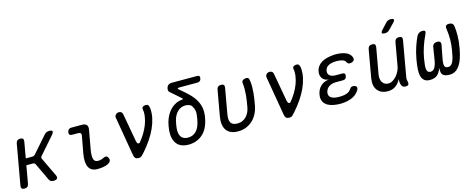

<svg xmlns="http://www.w3.org/2000/svg" viewBox="-35 -1495 5471 2215"><g transform="rotate(-15 2700.0 -387.5)"><path d="M55 10Q33 10 23.5 -1Q14 -12 18 -35L103 -515Q107 -538 120 -549Q133 -560 156 -560Q178 -560 187.5 -549Q197 -538 193 -515L159 -323H237Q247 -323 255.5 -327Q264 -331 272 -339L441 -532Q453 -546 467.5 -553Q482 -560 500 -560Q534 -560 539 -546.5Q544 -533 519 -504L344 -304Q336 -296 334.5 -287.5Q333 -279 337 -271L443 -49Q457 -20 446.5 -5Q436 10 400 10Q383 10 370.5 3Q358 -4 351 -19L252 -228Q248 -236 241 -240.5Q234 -245 224 -245H145L108 -35Q104 -12 91 -1Q78 10 55 10Z M908 -224Q896 -152 906.5 -116Q917 -80 958 -80Q975 -80 992.5 -84Q1010 -88 1027 -97Q1049 -109 1064 -103Q1079 -97 1086 -78Q1094 -58 1086.5 -42Q1079 -26 1059 -15Q1031 -1 998 4.5Q965 10 927 10Q892 10 866 -3Q840 -16 825.5 -42.5Q811 -69 808 -110Q805 -151 815 -207L852 -408Q856 -428 847.5 -438Q839 -448 819 -448H745Q725 -448 716.5 -458.5Q708 -469 711 -489Q715 -509 727 -519.5Q739 -530 759 -530H883Q924 -530 940.5 -510.5Q957 -491 949 -450Z M1284 -508Q1282 -518 1285 -527Q1288 -536 1295 -543.5Q1302 -551 1311.5 -555.5Q1321 -560 1333 -560Q1351 -560 1362.5 -551Q1374 -542 1377 -525L1438 -185Q1442 -163 1454.5 -155.5Q1467 -148 1478 -161Q1513 -203 1541 -249.5Q1569 -296 1586.5 -343Q1604 -390 1610.5 -436.5Q1617 -483 1609 -525Q1608 -534 1611.5 -540.5Q1615 -547 1621.5 -551.5Q1628 -556 1637 -558Q1646 -560 1655 -560Q1678 -560 1686 -544Q1694 -528 1696 -508Q1701 -450 1688 -391Q1675 -332 1648 -273Q1621 -214 1581 -155Q1541 -96 1490 -38Q1472 -18 1458 -4Q1444 10 1418 10Q1393 10 1380.5 -2Q1368 -14 1364 -38Z M2073 -632Q2130 -586 2174 -543Q2218 -500 2245 -454.5Q2272 -409 2281 -358.5Q2290 -308 2279 -245Q2257 -115 2186.5 -52.5Q2116 10 2018 10Q1920 10 1876 -47.5Q1832 -105 1840 -205Q1842 -229 1846.5 -253.5Q1851 -278 1857 -302Q1869 -346 1890 -383Q1911 -420 1939 -447.5Q1967 -475 2001.5 -491.5Q2036 -508 2075 -511Q2085 -512 2087 -515.5Q2089 -519 2083 -525Q2058 -548 2028 -574Q1998 -600 1961 -632Q1951 -640 1948 -650.5Q1945 -661 1947 -675Q1952 -703 1968 -716.5Q1984 -730 2012 -730H2313Q2332 -730 2339.5 -721Q2347 -712 2343 -693Q2340 -674 2328.5 -664.5Q2317 -655 2298 -655H2084Q2064 -655 2061.5 -649.5Q2059 -644 2073 -632ZM2171 -405Q2166 -414 2157.5 -420Q2149 -426 2138.5 -429.5Q2128 -433 2117 -435Q2106 -437 2096 -437Q2040 -437 2001.5 -399.5Q1963 -362 1947 -302Q1941 -278 1936.5 -253.5Q1932 -229 1930 -205Q1925 -140 1950 -105Q1975 -70 2032 -70Q2089 -70 2129.5 -110.5Q2170 -151 2187 -245Q2192 -273 2194.5 -294.5Q2197 -316 2195.5 -334.5Q2194 -353 2188 -369.5Q2182 -386 2171 -405Z M2501 -515Q2505 -538 2518 -549Q2531 -560 2554 -560Q2577 -560 2586 -549Q2595 -538 2591 -515L2537 -210Q2532 -180 2533.5 -156Q2535 -132 2544.5 -115Q2554 -98 2573.5 -89Q2593 -80 2624 -80Q2659 -80 2685.5 -92.5Q2712 -105 2731.5 -126Q2751 -147 2763.5 -174Q2776 -201 2781 -230Q2788 -269 2793.5 -304Q2799 -339 2802 -373.5Q2805 -408 2805 -442.5Q2805 -477 2801 -515Q2801 -518 2800.5 -521Q2800 -524 2801 -527Q2804 -545 2821.5 -552.5Q2839 -560 2854 -560Q2866 -560 2872.5 -556.5Q2879 -553 2882.5 -547Q2886 -541 2888 -533Q2890 -525 2891 -515Q2896 -478 2895.5 -443Q2895 -408 2892 -373.5Q2889 -339 2883.5 -303.5Q2878 -268 2871 -230Q2862 -180 2840.5 -136.5Q2819 -93 2785.5 -60.5Q2752 -28 2707.5 -9Q2663 10 2608 10Q2557 10 2522.5 -6Q2488 -22 2468.5 -50.5Q2449 -79 2443.5 -120Q2438 -161 2447 -210Z M3084 -508Q3082 -518 3085 -527Q3088 -536 3095 -543.5Q3102 -551 3111.5 -555.5Q3121 -560 3133 -560Q3151 -560 3162.5 -551Q3174 -542 3177 -525L3238 -185Q3242 -163 3254.5 -155.5Q3267 -148 3278 -161Q3313 -203 3341 -249.5Q3369 -296 3386.5 -343Q3404 -390 3410.5 -436.5Q3417 -483 3409 -525Q3408 -534 3411.5 -540.5Q3415 -547 3421.5 -551.5Q3428 -556 3437 -558Q3446 -560 3455 -560Q3478 -560 3486 -544Q3494 -528 3496 -508Q3501 -450 3488 -391Q3475 -332 3448 -273Q3421 -214 3381 -155Q3341 -96 3290 -38Q3272 -18 3258 -4Q3244 10 3218 10Q3193 10 3180.5 -2Q3168 -14 3164 -38Z M4107 -473Q4112 -461 4110 -450Q4108 -439 4100.5 -431.5Q4093 -424 4080.5 -419.5Q4068 -415 4052 -415Q4047 -415 4042.5 -416.5Q4038 -418 4033.5 -421Q4029 -424 4025 -429.5Q4021 -435 4017 -443Q4009 -459 3987.5 -467.5Q3966 -476 3934 -478Q3922 -479 3910.5 -479Q3899 -479 3887 -478Q3840 -475 3809.5 -456Q3779 -437 3773 -402Q3766 -366 3790 -345Q3814 -324 3861 -324H3939Q3959 -324 3967 -314.5Q3975 -305 3971 -285Q3968 -265 3956.5 -255.5Q3945 -246 3925 -246H3844Q3792 -246 3758 -222.5Q3724 -199 3717 -158Q3710 -119 3736.5 -98Q3763 -77 3814 -74Q3827 -73 3840.5 -73Q3854 -73 3867 -74Q3905 -76 3933 -88Q3961 -100 3976 -122Q3981 -130 3986 -135.5Q3991 -141 3995.5 -144.5Q4000 -148 4005 -149.5Q4010 -151 4017 -151Q4033 -151 4044 -146.5Q4055 -142 4060 -134.5Q4065 -127 4064 -116Q4063 -105 4055 -92Q4028 -47 3976 -22Q3924 3 3853 7Q3840 8 3826 8Q3812 8 3800 7Q3753 4 3717 -7.5Q3681 -19 3657.5 -40Q3634 -61 3625 -90.5Q3616 -120 3623 -157Q3633 -217 3672.5 -254.5Q3712 -292 3773 -297Q3723 -301 3698 -334Q3673 -367 3681 -414Q3687 -449 3705 -474.5Q3723 -500 3751.5 -517.5Q3780 -535 3818 -544.5Q3856 -554 3901 -557Q3913 -558 3924.5 -558Q3936 -558 3948 -557Q4012 -553 4053 -532Q4094 -511 4107 -473Z M4608 10Q4585 10 4573 -1Q4561 -12 4555 -35Q4551 -49 4550.5 -64.5Q4550 -80 4552 -94Q4529 -46 4490 -18Q4451 10 4396 10Q4356 10 4325 -3.5Q4294 -17 4274 -42Q4254 -67 4247 -102Q4240 -137 4247 -180L4306 -515Q4310 -538 4323 -549Q4336 -560 4359 -560Q4382 -560 4391 -549Q4400 -538 4396 -515L4341 -206Q4337 -180 4339.5 -156.5Q4342 -133 4352.5 -115Q4363 -97 4381 -86Q4399 -75 4426 -75Q4453 -75 4478.5 -91Q4504 -107 4524 -130.5Q4544 -154 4558 -182Q4572 -210 4576 -234L4626 -515Q4630 -538 4643 -549Q4656 -560 4679 -560Q4702 -560 4711 -549Q4720 -538 4716 -515L4642 -95Q4639 -80 4640 -65Q4641 -50 4645 -35Q4650 -12 4640.5 -1Q4631 10 4608 10ZM4593 -670Q4581 -657 4567 -651Q4553 -645 4537 -645Q4505 -645 4501 -657Q4497 -669 4521 -695L4580 -758Q4592 -772 4606 -778.5Q4620 -785 4637 -785Q4671 -785 4675.5 -772Q4680 -759 4654 -733Z M5275 -560Q5300 -560 5314 -549Q5328 -538 5331 -515Q5338 -467 5337.5 -402.5Q5337 -338 5322 -254Q5311 -194 5295.5 -145.5Q5280 -97 5257.5 -62.5Q5235 -28 5204.5 -9Q5174 10 5133 10Q5078 10 5054.5 -12.5Q5031 -35 5037 -98Q5015 -38 4983 -14Q4951 10 4899 10Q4858 10 4834.5 -8Q4811 -26 4801 -59.5Q4791 -93 4793.5 -142Q4796 -191 4807 -254Q4822 -339 4844 -403.5Q4866 -468 4889 -516Q4900 -538 4918 -549Q4936 -560 4960 -560Q4983 -560 4989 -549.5Q4995 -539 4984 -516Q4966 -478 4952.5 -444.5Q4939 -411 4928.5 -379Q4918 -347 4910 -316Q4902 -285 4896 -251Q4889 -208 4885.5 -176Q4882 -144 4885 -122.5Q4888 -101 4898.5 -90.5Q4909 -80 4928 -80Q4951 -80 4965.5 -93Q4980 -106 4989.5 -128.5Q4999 -151 5005 -181Q5011 -211 5016 -246L5032 -346Q5036 -370 5051 -382Q5066 -394 5090 -394Q5115 -394 5125.5 -382Q5136 -370 5131 -346L5111 -243Q5103 -203 5098 -172Q5093 -141 5094.5 -121Q5096 -101 5106.5 -90.5Q5117 -80 5140 -80Q5159 -80 5173 -90.5Q5187 -101 5197.5 -122.5Q5208 -144 5216 -176Q5224 -208 5231 -251Q5237 -285 5240 -316Q5243 -347 5243.5 -378Q5244 -409 5241.5 -442.5Q5239 -476 5234 -514Q5230 -537 5240.5 -548.5Q5251 -560 5275 -560Z"/></g></svg>

Font: Maple Mono
Style: Italic
Weight: 400
Italic angle: -10°
Monospace: yes
Designer: subframe7536
Version: Version 7.300